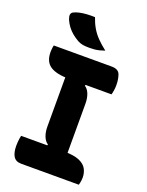

<svg xmlns="http://www.w3.org/2000/svg" viewBox="-170 -1016 840 1099"><g transform="rotate(20 250.0 -466.5)"><path d="M330 -122H198L208 -156Q190 -167 180 -192.5Q170 -218 170 -252Q170 -293 170 -333.5Q170 -374 170 -415Q170 -456 170 -496.5Q170 -537 170 -578H302L292 -544Q310 -533 320 -507.5Q330 -482 330 -448Q330 -407 330 -366.5Q330 -326 330 -285Q330 -244 330 -203.5Q330 -163 330 -122ZM453 0H102Q85 0 73 -6Q61 -12 54 -23.5Q47 -35 43.5 -51Q40 -67 40 -88Q40 -100 41 -111Q42 -122 43.5 -132.5Q45 -143 47 -150H307Q368 -150 401 -136Q434 -122 447 -98Q460 -74 460 -45Q460 -37 459 -29.5Q458 -22 456.5 -14.5Q455 -7 453 0ZM46 -700H398Q439 -700 449.5 -673Q460 -646 460 -608Q460 -601 459.5 -594Q459 -587 458 -579.5Q457 -572 455.5 -565Q454 -558 452 -550H195Q116 -550 78.5 -575Q41 -600 41 -658Q41 -664 41.5 -670Q42 -676 42.5 -681.5Q43 -687 44 -692Q45 -697 46 -700ZM212 -933Q223 -900 239 -872.5Q255 -845 278.5 -821Q302 -797 333 -773Q316 -767 302 -763.5Q288 -760 274 -758.5Q260 -757 243 -757Q218 -757 202 -759.5Q186 -762 169 -771Q148 -783 130.5 -797.5Q113 -812 99.5 -830Q86 -848 77 -869Q70 -887 72 -898.5Q74 -910 87 -916Q102 -923 121 -927Q140 -931 163 -932.5Q186 -934 212 -933Z"/></g></svg>

Font: Recursive Casual ExtraBold
Style: Regular
Weight: 800
Version: Version 1.047